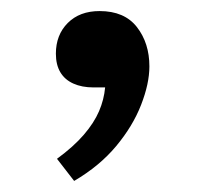

<svg xmlns="http://www.w3.org/2000/svg" viewBox="-20 -157 367 347"><path d="M114 170 83 130Q113 108 131.5 86.5Q150 65 159 44Q168 23 170 1H149Q128 1 112.5 -6Q97 -13 89 -26.5Q81 -40 81 -60Q81 -94 102.5 -115.5Q124 -137 160 -137Q205 -137 227.5 -108Q250 -79 250 -37Q250 -6 235 32.5Q220 71 190 107Q160 143 114 170Z"/></svg>

Font: Literata 18pt Medium
Style: Regular
Weight: 500
Designer: Latin by Veronika Burian and Jose Scaglione. Greek by Irene Vlachou. Cyrillic by Vera Evstafieva.
Foundry: TypeTogether
Version: Version 3.103;gftools[0.9.29]